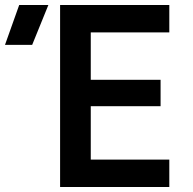

<svg xmlns="http://www.w3.org/2000/svg" viewBox="-153 -750 773 770"><path d="M88 0V-730H526V-620H211V-430H491V-324H211V-110H526V0ZM-133 -570 -76 -730H41L-24 -570Z"/></svg>

Font: NKDuy Mono
Style: Bold
Weight: 700
Monospace: yes
Designer: NKDuy
Foundry: NKDuy
Version: Version 2.251; ttfautohint (v1.8.4.7-5d5b)